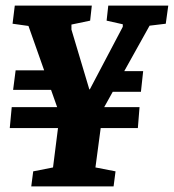

<svg xmlns="http://www.w3.org/2000/svg" viewBox="-20 -668 623 688"><path d="M15 -209 22 -284H480L474 -209ZM27 -346 36 -416H168L199 -346ZM355 -339 398 -413H493L485 -339ZM92 0 99 -54 170 -68 194 -258 82 -575 25 -583 33 -648H309L303 -594L236 -580V-562L300 -348H302L420 -572V-581L362 -594L368 -648H583L574 -583L516 -576L350 -278L322 -68L394 -54L387 0Z"/></svg>

Font: Faustina ExtraBold
Style: Italic
Weight: 800
Italic angle: -8°
Designer: Alfonso Garcia
Foundry: http://www.omnibus-type.com
Version: Version 1.200